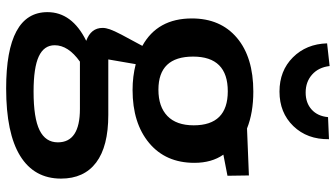

<svg xmlns="http://www.w3.org/2000/svg" viewBox="-248 -576 1066 609"><g transform="rotate(90 284.5 -272.0)"><path d="M261 241Q19 241 19 110Q19 32 110 -13Q69 -28 69 -65Q69 -75 73.5 -88Q78 -101 90.5 -125Q103 -149 126 -191Q39 -239 39 -348Q39 -439 100.5 -491Q162 -543 271 -543Q338 -543 388 -523L537 -529L538 -461L471 -448Q497 -411 497 -356Q497 -265 434 -212.5Q371 -160 266 -160Q223 -160 184 -170L169 -83H345Q445 -83 496 -44.5Q547 -6 547 67Q547 152 475 196.5Q403 241 261 241ZM265 -242Q319 -242 348.5 -270.5Q378 -299 378 -354Q378 -462 270 -462Q160 -462 160 -352Q160 -242 265 -242ZM271 154Q355 154 393.5 135Q432 116 432 77Q432 7 326 7H176Q124 44 124 87Q124 121 159.5 137.5Q195 154 271 154ZM271 -626Q205 -626 162.5 -668.5Q120 -711 118 -777L190 -785Q194 -750 217 -729.5Q240 -709 274 -709Q307 -709 328 -728Q349 -747 352 -780L422 -783Q423 -714 380.5 -670Q338 -626 271 -626Z"/></g></svg>

Font: Bitter SemiBold
Style: Regular
Weight: 600
Designer: Sol Matas, and Bitter project Authors
Foundry: Sol Matas
Version: Version 2.001